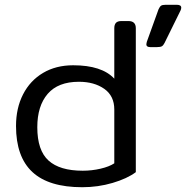

<svg xmlns="http://www.w3.org/2000/svg" viewBox="-20 -768 786 803"><path d="M592 -583Q592 -585 594 -593L643 -729Q648 -740 653.5 -744Q659 -748 673 -748H719Q738 -748 738 -736Q738 -730 735 -724L668 -588Q663 -578 657 -574.5Q651 -571 637 -571H608Q592 -571 592 -583ZM47 -241Q47 -316 76.5 -373.5Q106 -431 160 -463Q214 -495 286 -495Q406 -495 458 -439V-650Q458 -665 465 -672.5Q472 -680 488 -680H517Q548 -680 548 -650V-48Q512 -21 451 -3Q390 15 324 15Q184 15 115.5 -48.5Q47 -112 47 -241ZM458 -85V-310Q458 -367 416 -396.5Q374 -426 310 -426Q223 -426 179.5 -375.5Q136 -325 136 -236Q136 -139 183 -96.5Q230 -54 326 -54Q364 -54 400.5 -62.5Q437 -71 458 -85Z"/></svg>

Font: Mitr Light
Style: Regular
Weight: 300
Designer: Thanarat Vachiruckul
Foundry: Cadson Demak
Version: Version 1.003